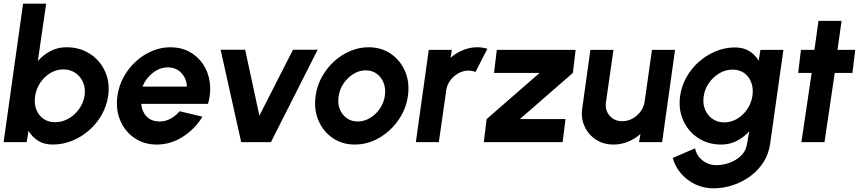

<svg xmlns="http://www.w3.org/2000/svg" viewBox="-30 -770 4682 1040"><path d="M329.5 -514Q402 -514 457 -478.5Q512 -443 539 -383.2Q566 -323.5 556 -251Q548 -196 521 -148.2Q494 -100.5 452.5 -64.2Q411 -28 360.5 -7.5Q310 13 255.5 13Q208.5 13 176 -7.8Q143.5 -28.5 124.5 -61.5L114.5 0H-10.5L95 -750H220L175 -439.5Q204 -472.5 243.2 -493.2Q282.5 -514 329.5 -514ZM268.5 -108Q306.5 -108 340.5 -127.2Q374.5 -146.5 398 -179Q421.5 -211.5 428 -251Q434 -290.5 420.5 -323Q407 -355.5 378.8 -374.8Q350.5 -394 313 -394Q275 -394 242.8 -374.5Q210.5 -355 188.5 -322.5Q166.5 -290 160.5 -251Q154 -211 166 -178.5Q178 -146 204.5 -127Q231 -108 268.5 -108Z M819 13Q750 13 698.2 -22.5Q646.5 -58 621.2 -117.8Q596 -177.5 606 -250.5Q613.5 -305 639.8 -352.8Q666 -400.5 705.5 -436.8Q745 -473 793.2 -493.5Q841.5 -514 893 -514Q951.5 -514 997 -489Q1042.5 -464 1070.8 -421Q1099 -378 1106.5 -323Q1114 -268 1097 -207.5H735Q738 -167 763.2 -139.8Q788.5 -112.5 834 -112Q864.5 -111.5 892.8 -126.5Q921 -141.5 943 -167.5L1066.5 -138Q1026.5 -71.5 960.2 -29.2Q894 13 819 13ZM742 -301H982.5Q980.5 -345 952 -375Q923.5 -405 879.5 -405Q835.5 -405 797.5 -375.2Q759.5 -345.5 742 -301Z M1437.5 0H1276.5L1165 -500.5H1298L1375 -143.5L1557 -500.5H1690.5Z M1892.5 13Q1823.5 13 1771.8 -22.5Q1720 -58 1694.8 -117.8Q1669.5 -177.5 1679.5 -250Q1687 -305 1713.2 -352.8Q1739.5 -400.5 1779 -436.8Q1818.5 -473 1866.8 -493.5Q1915 -514 1966.5 -514Q2035.5 -514 2087.2 -478.5Q2139 -443 2164.5 -383Q2190 -323 2179.5 -250Q2172 -195.5 2145.8 -148Q2119.5 -100.5 2080 -64.2Q2040.5 -28 1992.5 -7.5Q1944.5 13 1892.5 13ZM1907.5 -112Q1943 -112 1974.5 -131Q2006 -150 2027.5 -181.5Q2049 -213 2054.5 -250Q2060.5 -288 2048.5 -319.8Q2036.5 -351.5 2011.2 -370.2Q1986 -389 1951.5 -389Q1916 -389 1884.8 -369.8Q1853.5 -350.5 1831.8 -319Q1810 -287.5 1804.5 -250Q1798 -211 1810.2 -179.8Q1822.5 -148.5 1848 -130.2Q1873.5 -112 1907.5 -112Z M2222.5 0 2292.5 -500H2417.5L2410.5 -457Q2440.5 -483.5 2478 -498.8Q2515.5 -514 2555.5 -514Q2583.5 -514 2610 -506L2545.5 -380Q2528 -387.5 2508.5 -387.5Q2465.5 -387.5 2430 -357Q2394.5 -326.5 2387.5 -283L2347 0Z M3073 -375 2786 -125H3033L3017.5 0H2590.5L2606 -125L2893 -375H2646L2661 -500H3088Z M3124 -184.5 3168 -500H3293L3252.5 -218Q3245.5 -174.5 3271.5 -144Q3297.5 -113.5 3340.5 -113.5Q3384 -113.5 3419.2 -144Q3454.5 -174.5 3461.5 -218L3501.5 -500H3626.5L3556.5 0H3431.5L3439 -44Q3409 -17.5 3371.2 -2.2Q3333.5 13 3293.5 13Q3239 13 3198 -13.8Q3157 -40.5 3136.5 -85.2Q3116 -130 3124 -184.5Z M4089 -500H4213.5L4141.5 9Q4134 63.5 4106 107.8Q4078 152 4035 183.8Q3992 215.5 3940.5 232.8Q3889 250 3834.5 250Q3782 250 3736.8 228.8Q3691.5 207.5 3659.2 170.2Q3627 133 3614 85.5L3735 33.5Q3743.5 74.5 3776 99.5Q3808.5 124.5 3850 124.5Q3888 124.5 3924.2 110.8Q3960.5 97 3986 71.2Q4011.5 45.5 4016.5 9L4028.5 -59Q3999.5 -27 3961.2 -7Q3923 13 3877 13Q3805.5 13 3751.5 -22.5Q3697.5 -58 3670.8 -117.8Q3644 -177.5 3654 -250Q3661.5 -304.5 3688.5 -352.2Q3715.5 -400 3756.5 -436Q3797.5 -472 3847.5 -492.5Q3897.5 -513 3951 -513Q3997 -513 4028.8 -493.2Q4060.5 -473.5 4079.5 -441ZM3893.5 -107Q3930.5 -107 3963 -126.5Q3995.5 -146 4017.5 -178.5Q4039.5 -211 4045.5 -250Q4051.5 -289.5 4039.8 -322Q4028 -354.5 4001.8 -373.8Q3975.5 -393 3938 -393Q3901 -393 3867.8 -373.8Q3834.5 -354.5 3811.2 -322Q3788 -289.5 3782 -250Q3775.5 -210.5 3788.5 -178Q3801.5 -145.5 3829 -126.2Q3856.5 -107 3893.5 -107Z M4587.5 -375H4491.5L4436 0H4311L4366.5 -375H4293.5L4308.5 -500H4381.5L4403.5 -657H4528.5L4506.5 -500H4602.5Z"/></svg>

Font: Urbanist
Style: Bold Italic
Weight: 700
Italic angle: -8°
Designer: Corey Hu
Foundry: Corey Hu
Version: Version 1.330; ttfautohint (v1.8.4.7-5d5b)